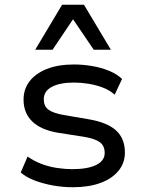

<svg xmlns="http://www.w3.org/2000/svg" viewBox="-20 -778 607 807"><path d="M286 9Q244 9 202.5 1.5Q161 -6 125.5 -19.5Q90 -33 67 -53L96 -120Q123 -101 154.5 -89Q186 -77 220 -72Q254 -67 284 -67Q348 -67 384 -84.5Q420 -102 420 -135Q420 -165 400 -180Q380 -195 333 -203L224 -220Q152 -232 115.5 -267.5Q79 -303 79 -359Q79 -403 104 -436Q129 -469 176.5 -488Q224 -507 291 -507Q328 -507 367 -500.5Q406 -494 439.5 -480Q473 -466 493 -446L462 -380Q441 -399 412 -410Q383 -421 351.5 -426Q320 -431 291 -431Q232 -431 198 -413Q164 -395 164 -361Q164 -332 183 -317.5Q202 -303 246 -295L351 -277Q430 -264 467.5 -230Q505 -196 505 -137Q505 -93 478 -60Q451 -27 402 -9Q353 9 286 9ZM128 -569 241 -758H333L446 -569H374L287 -697L201 -569Z"/></svg>

Font: Nunito Sans 6pt
Style: Regular
Weight: 400
Version: Version 3.101;gftools[0.9.27]